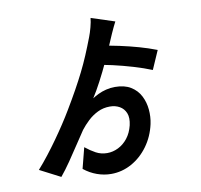

<svg xmlns="http://www.w3.org/2000/svg" viewBox="-96 -948 1193 1138"><g transform="rotate(-10 500.0 -379.0)"><path d="M593 -417Q650 -417 687.5 -394Q725 -371 744.5 -333Q764 -295 768 -250.5Q772 -206 763 -164Q747 -91 705.5 -34Q664 23 606 55Q548 87 483 87Q440 87 398 72Q356 57 320 28L352 -97Q383 -72 413.5 -55.5Q444 -39 481 -39Q515 -39 547.5 -55Q580 -71 604.5 -102Q629 -133 640 -178Q650 -222 638.5 -250.5Q627 -279 601.5 -293.5Q576 -308 543 -308Q503 -308 469.5 -291.5Q436 -275 409.5 -250Q383 -225 363 -199Q341 -167 311 -121Q281 -75 249 -28.5Q217 18 188 53L64 -11Q96 -47 127.5 -87.5Q159 -128 188.5 -169.5Q218 -211 245 -252Q272 -293 294 -330Q330 -390 358 -440.5Q386 -491 409 -537Q432 -583 452.5 -631.5Q473 -680 494 -735Q503 -758 511.5 -790Q520 -822 522 -845L663 -799Q657 -788 648 -769Q639 -750 631 -732Q623 -714 618 -702Q592 -639 563.5 -577.5Q535 -516 507 -463Q479 -410 455 -373Q470 -383 491.5 -393.5Q513 -404 539 -410.5Q565 -417 593 -417ZM488 -567 530 -676Q603 -665 662.5 -652Q722 -639 775.5 -624Q829 -609 881 -589L832 -477Q783 -497 722.5 -515Q662 -533 600.5 -547Q539 -561 488 -567Z"/></g></svg>

Font: Noto Sans KR
Style: Bold
Weight: 700
Designer: Ryoko NISHIZUKA  (kana, bopomofo & ideographs); Paul D. Hunt (Latin, Greek & Cyrillic); Sandoll Communications , Soo-you
Foundry: Adobe
Version: Version 2.004-H2;hotconv 1.0.118;makeotfexe 2.5.65603